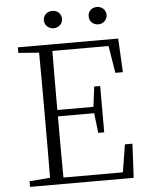

<svg xmlns="http://www.w3.org/2000/svg" viewBox="-59 -943 765 991"><g transform="rotate(-5 323.0 -447.5)"><path d="M249 -805C274 -805 296 -823 296 -850C296 -878 274 -895 249 -895C225 -895 202 -878 202 -850C202 -823 225 -805 249 -805ZM481 -805C504 -805 527 -823 527 -850C527 -878 504 -895 481 -895C455 -895 434 -878 434 -850C434 -823 455 -805 481 -805ZM546 -548H585L576 -723H56V-694L163 -686C164 -588 164 -489 164 -390V-333C164 -234 164 -135 163 -38L56 -29V0H593L602 -176H563L540 -33H232C231 -131 231 -231 231 -350H419L431 -247H462V-487H431L418 -383H231C231 -493 231 -592 232 -689H523Z"/></g></svg>

Font: Noto Serif TC ExtraLight
Style: Regular
Weight: 200
Designer: Ryoko NISHIZUKA 西塚涼子 (kana & ideographs); Frank Grießhammer (Latin, Greek & Cyrillic); Wenlong ZHANG 张文龙 (bopomofo); San
Foundry: Adobe
Version: Version 2.001;hotconv 1.1.0;makeotfexe 2.6.0